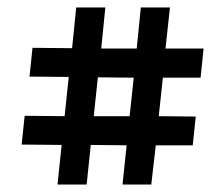

<svg xmlns="http://www.w3.org/2000/svg" viewBox="-20 -480 599 514"><path d="M319 -91 223 -92 212 14H134L145 -92L38 -93L46 -170L153 -169L164 -274L59 -275L67 -352L173 -351L184 -460H262L251 -350H346L357 -460H435L423 -350H525L517 -272H416L405 -169L504 -168L496 -91H397L385 14H308ZM231 -169H327L338 -272L242 -273Z"/></svg>

Font: Genos Thin ExtraBold
Style: Italic
Weight: 800
Italic angle: -8°
Version: Version 1.010